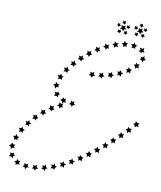

<svg xmlns="http://www.w3.org/2000/svg" viewBox="-93 -760 843 1006"><g transform="rotate(10 329.0 -257.0)"><path d="M573 -623 565 -622 562 -614 558 -621 550 -622 555 -628 554 -636 561 -632 568 -637 567 -629ZM566 -656 558 -655 555 -647 551 -654 543 -655 548 -661 547 -669 554 -665 561 -669 560 -661ZM607 -621 599 -620 596 -612 592 -619 584 -620 589 -626 587 -634 595 -630 602 -635 601 -627ZM616 -653 608 -651 605 -644 601 -651 593 -652 598 -657 597 -665 604 -662 611 -666 610 -658ZM592 -673 584 -671 581 -664 577 -671 569 -672 574 -678 572 -686 580 -682 586 -686V-678ZM596 -642 585 -640 580 -629 574 -639 562 -641 570 -649 568 -661 579 -656 589 -662 587 -650ZM482 -623 474 -622 471 -614 467 -621 459 -622 464 -628 462 -636 470 -632 477 -637 476 -629ZM475 -656 467 -655 463 -647 460 -654 452 -655 457 -661 455 -669 463 -665 469 -669 468 -661ZM515 -621 508 -620 504 -612 500 -619 492 -620 498 -626 496 -634 503 -630 510 -635 509 -627ZM525 -653 517 -651 513 -644 510 -651 502 -652 507 -657 505 -665 513 -662 519 -666 518 -658ZM500 -673 492 -671 489 -664 485 -671 477 -672 483 -678 481 -686 488 -682 495 -686 494 -678ZM505 -642 493 -640 489 -629 483 -639 471 -641 479 -649 477 -661 487 -656 498 -662 496 -650ZM646 -169 658 -170 652 -160 657 -149 645 -152 636 -144 635 -156 625 -161 636 -166 638 -178ZM612 -133 624 -134 618 -124 623 -113 611 -116 602 -108 601 -120 591 -126 602 -131 605 -142ZM578 -98 590 -99 583 -89 587 -78 576 -81 567 -74 566 -86 556 -92 568 -96 571 -108ZM542 -64 554 -65 547 -55 551 -44 540 -48 530 -40 531 -52 521 -59 532 -63 535 -74ZM506 -32H518L511 -22L514 -11L503 -15L493 -8L494 -20L484 -27L496 -30L499 -42ZM468 -1 480 0 473 9 476 21 465 16 455 22 456 11 446 3 458 0 462 -11ZM430 29 441 30 433 39 436 51 425 46 415 52 416 40 408 32 419 30 424 19ZM390 57 401 59 393 67 395 79 384 74 374 79 376 67 367 59 379 57 384 47ZM348 83 360 85 351 93 352 105 342 99 331 104 334 92 326 84 338 83 343 72ZM305 106 317 109 307 117 308 129 298 122 287 126 290 114 283 105H295L301 95ZM261 126 272 130 262 137 261 148 252 141 240 144 245 133 239 123 251 124 258 115ZM215 141 225 146 214 151 212 163 204 154 192 156 199 146 194 135 205 137 213 129ZM167 150 177 156 165 160 161 171 155 161H143L150 152L147 141L158 145L167 138ZM119 151 127 159 115 161 110 172 105 161 93 158 102 151 101 139 111 145 121 140ZM72 143 78 153 66 151 56 159V147L46 139L57 136L62 125L67 134L78 132ZM36 115 35 127 26 118H14L20 108L18 96L28 101L39 95L37 105L46 109ZM25 71 17 80 15 68 4 62 15 56 18 45 26 54 37 53 31 63 37 72ZM34 24 24 30 25 18 17 10 29 8 35 -3 39 8 51 11 42 18 45 29ZM54 -20 43 -16 47 -27 39 -37H52L59 -46L62 -35L73 -31L63 -24L64 -13ZM81 -60 69 -58 74 -69 68 -79 80 -77 88 -86 90 -74 101 -69 90 -64 89 -52ZM112 -98 100 -96 106 -107 102 -118 113 -115 122 -122 123 -110 133 -104 122 -100 119 -89ZM147 -131H135L142 -141L139 -152L150 -148L160 -154L159 -143L168 -135L157 -132L153 -121ZM185 -160 174 -162 182 -170 180 -182 191 -177 202 -182 199 -170 207 -161 196 -160 191 -150ZM228 -184 216 -187 226 -194V-206L236 -199L247 -202L243 -191L249 -181L238 -182L231 -173ZM301 -213 310 -205 298 -203 293 -192 288 -203 276 -205 285 -213 283 -225 293 -219 303 -225ZM254 -219 261 -210H248L240 -201L238 -213L227 -219L238 -224L240 -235L247 -227L258 -230ZM213 -241 214 -229 204 -236 192 -234 197 -245 192 -257 203 -253 213 -260V-251L222 -248ZM198 -282 190 -273 187 -285 177 -291 188 -296 191 -308 198 -299H210L204 -290L209 -282ZM208 -328 197 -323 199 -335 192 -344 203 -345 210 -355 214 -344 225 -341 216 -334 218 -322ZM230 -371 219 -367 224 -379 217 -389 229 -388 237 -397 239 -385 250 -380 240 -375V-363ZM260 -409 248 -408 254 -418 249 -429 260 -426 269 -434 270 -423 281 -417 270 -412 268 -401ZM293 -445 281 -444 288 -454 284 -465 296 -461 305 -469V-457L315 -450L304 -446L301 -435ZM330 -476 318 -477 326 -486 323 -498 334 -493 344 -499 343 -487 352 -480 341 -477 336 -466ZM370 -505 358 -506 366 -515 365 -526 375 -521 386 -526 383 -514 392 -506 380 -505 375 -494ZM412 -529 400 -532 410 -539 409 -551 419 -544 431 -548 427 -537 434 -527 422 -528 416 -518ZM456 -548 445 -552 456 -558 457 -570 466 -562 478 -564 472 -554 478 -543 466 -545 459 -536ZM503 -560 493 -566 504 -570 508 -582 515 -572H527L519 -563L523 -551L512 -555L504 -548ZM551 -562 542 -570 555 -572 561 -582 565 -571 577 -567 567 -561 568 -549 558 -555 548 -550ZM596 -550 591 -561 604 -557 615 -562 613 -550 620 -538 608 -540 600 -532 599 -540H588ZM615 -513 623 -522 624 -509 634 -501 622 -498 616 -487 611 -498 600 -500 608 -507 603 -515ZM594 -472 606 -474 600 -463 605 -452 594 -455 584 -447V-459L574 -466L585 -470L586 -480ZM559 -440 571 -439 563 -430 565 -418 554 -424 543 -418 546 -430 538 -438 549 -440 553 -450ZM517 -416 529 -412 519 -405V-393L510 -400L498 -397L502 -408L496 -418L507 -417L514 -427ZM472 -398 483 -393 473 -388 471 -376 463 -384 451 -382 456 -393 451 -403 462 -401 470 -410ZM425 -387 435 -381 424 -376 421 -365 414 -374H402L409 -384L405 -395L416 -391L425 -399ZM377 -382 386 -375 375 -372 370 -361 364 -371 352 -372 360 -381 358 -392 368 -387 378 -394Z"/></g></svg>

Font: Santa christmas start
Style: Regular
Weight: 400
Designer: MUHAMMAD YONI
Version: Version 001.000